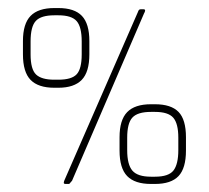

<svg xmlns="http://www.w3.org/2000/svg" viewBox="-20 -457 519 477"><path d="M125 -239H115Q75 -239 56 -258.5Q37 -278 37 -322V-355Q37 -398 56 -417.5Q75 -437 115 -437H125Q165 -437 183.5 -417.5Q202 -398 202 -355V-322Q202 -278 183 -258.5Q164 -239 125 -239ZM365 0H355Q315 0 296 -19.5Q277 -39 277 -83V-116Q277 -159 296 -178.5Q315 -198 355 -198H365Q405 -198 423.5 -179Q442 -160 442 -116V-83Q442 -39 423.5 -19.5Q405 0 365 0ZM159 -8 152 0H149H143Q138 0 138.5 -3.5Q139 -7 140 -9L323 -428Q323 -430 326 -433Q327 -434 331 -434H336Q341 -434 340.5 -430.5Q340 -427 338 -424ZM183 -354Q183 -390 170.5 -404.5Q158 -419 125 -419H115Q82 -419 69 -405Q56 -391 56 -354V-322Q56 -285 69.5 -272Q83 -259 115 -259H125Q158 -259 170.5 -272.5Q183 -286 183 -322ZM423 -115Q423 -150 410.5 -164.5Q398 -179 365 -179H355Q322 -179 309 -165Q296 -151 296 -115V-84Q296 -48 309 -33Q322 -18 355 -18H365Q399 -18 411 -33.5Q423 -49 423 -84Z"/></svg>

Font: Chathura Thin
Style: Regular
Weight: 250
Designer: Appaji Ambarisha Darbha
Foundry: Aditya Fonts
Version: Version 1.001 2016